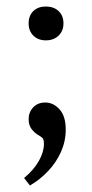

<svg xmlns="http://www.w3.org/2000/svg" viewBox="-20 -424 283 590"><path d="M72 146 54 123Q84 98 99.5 70.5Q115 43 115 18Q115 4 110 -0.5Q105 -5 96 -10Q86 -16 77 -27.5Q68 -39 68 -58Q68 -79 82 -94Q96 -109 119 -109Q144 -109 163 -88Q182 -67 182 -26Q182 10 167.5 42.5Q153 75 128 101.5Q103 128 72 146ZM175 -352Q175 -329 160 -314.5Q145 -300 121 -300Q97 -300 82.5 -314.5Q68 -329 68 -352Q68 -376 82.5 -390Q97 -404 121 -404Q145 -404 160 -390Q175 -376 175 -352Z"/></svg>

Font: Rasa
Style: Regular
Weight: 400
Designer: Anna Giedrys (Yrsa+Rasa design), David Brezina (Yrsa art-direction, Rasa art-direction, design)
Foundry: Rosetta Type Foundry
Version: Version 2.004